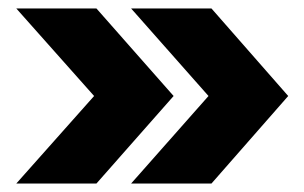

<svg xmlns="http://www.w3.org/2000/svg" viewBox="-20 -474 720 454"><path d="M290 -40H480L661.5 -247L480 -454H290L473 -247ZM18.5 -40H208L390.5 -247L208 -454H18.5L202.5 -247Z"/></svg>

Font: Anybody SemiCondensed ExtraBold
Style: Regular
Weight: 800
Width: 4
Version: Version 1.113;gftools[0.9.25]